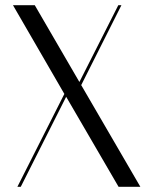

<svg xmlns="http://www.w3.org/2000/svg" viewBox="-20 -720 591 740"><path d="M60 0H47L228 -358L30 -700H114L286 -404L436 -700H448L293 -392L521 0H437L235 -347Z"/></svg>

Font: Italiana
Style: Regular
Weight: 400
Designer: Santiago Orozco
Foundry: Santiago Orozco
Version: Version 001.001